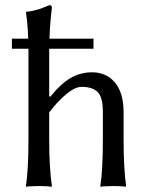

<svg xmlns="http://www.w3.org/2000/svg" viewBox="-20 -718 579 741"><path d="M377 -180.2V-285.2Q377 -342.3 357.2 -362.5Q337.4 -382.8 294.9 -382.8Q269.5 -382.8 235.8 -354.7Q202.1 -326.7 169.9 -284.2V-180.2Q169.9 -70.8 180.2 0L178.2 2.9Q164.1 0 129.9 0Q114.3 0 102.1 1Q89.8 1 85.4 2L81.1 2.9L80.1 0Q89.8 -63 89.8 -180.2V-481V-529.8H25.9V-568.8H88.9Q86.4 -632.3 80.1 -669.9L82 -672.9Q96.2 -673.8 110.6 -677.2Q125 -680.7 131.1 -682.6Q137.2 -684.6 153.3 -691.2Q169.4 -697.8 170.9 -698.2Q180.2 -698.2 180.2 -688Q172.9 -627.4 170.9 -568.8H340.8V-529.8H169.9V-501V-347.2L173.8 -344.2Q215.3 -396 253.4 -417.5Q291.5 -439 335 -439Q390.6 -439 423.8 -399.2Q457 -359.4 457 -284.2V-180.2Q457 -67.4 466.8 0L464.8 2.9Q451.2 0 417 0Q401.4 0 389.2 1Q377 1 372.6 2L368.2 2.9L367.2 0Q377 -63 377 -180.2Z"/></svg>

Font: Linux Biolinum
Style: Regular
Weight: 400
Designer: Philipp H. Poll
Foundry: Philipp H. Poll
Version: Version 0.6.4